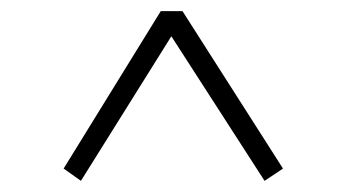

<svg xmlns="http://www.w3.org/2000/svg" viewBox="-20 -549 615 344"><path d="M94 -247 125 -225 287 -484 454 -225 487 -247 307 -529H268Z"/></svg>

Font: Noto Serif HK Light
Style: Regular
Weight: 300
Designer: Ryoko NISHIZUKA 西塚涼子 (kana & ideographs); Frank Grießhammer (Latin, Greek & Cyrillic); Wenlong ZHANG 张文龙 (bopomofo); San
Foundry: Adobe
Version: Version 2.001;hotconv 1.1.0;makeotfexe 2.6.0